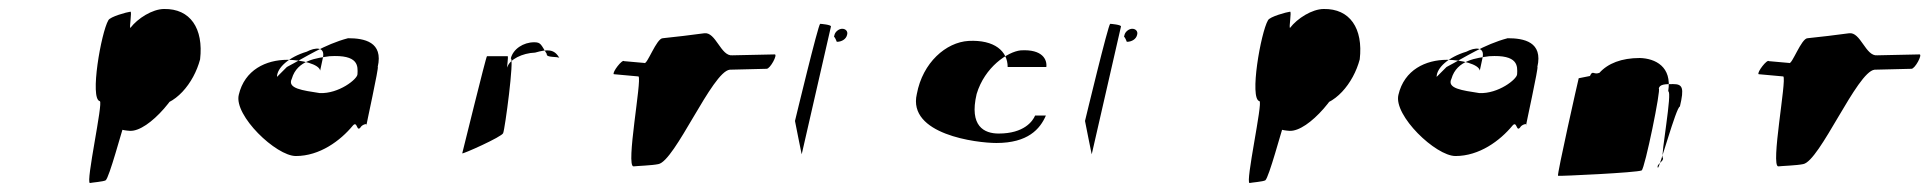

<svg xmlns="http://www.w3.org/2000/svg" viewBox="-20 -389 4291 427"><path d="M221 -344C205 -317 179 -169 202 -164C210 -162 170 18 180 18C184 17 210 15 215 12C223 6 251 -99 256 -112C270 -110 307 -156 320 -153C369 -152 411 -204 425 -257C433 -326 403 -370 345 -369C319 -369 286 -348 270 -327C267 -327 274 -364 270 -363C262 -362 225 -352 221 -344ZM227 -224C209 -162 198 -102 269 -98C311 -96 385 -182 400 -246C404 -292 388 -338 338 -336C305 -336 264 -300 261 -285C252 -285 232 -232 227 -224Z M511 -178C500 -132 594 -42 638 -42C691 -42 737 -76 765 -110C775 -121 773 -94 782 -106C785 -112 799 -116 795 -110C793 -105 824 -244 820 -240C833 -296 790 -304 754 -304C701 -290 660 -262 618 -240L596 -218C596 -238 622 -262 662 -274C681 -284 704 -286 698 -260L692 -232C690 -246 651 -256 619 -256C572 -256 524 -234 511 -178ZM629 -214C641 -256 686 -260 713 -264C778 -268 776 -242 775 -224C775 -213 733 -180 691 -182C653 -188 618 -192 629 -214Z M1008 -48C1007 -45 1097 -85 1099 -93C1103 -102 1124 -259 1116 -259C1121 -280 1144 -295 1168 -295C1183 -295 1183 -290 1196 -269C1194 -260 1221 -264 1224 -260C1213 -280 1198 -280 1170 -272C1142 -271 1113 -257 1108 -239C1107 -238 1111 -264 1109 -264H1063C1061 -264 1009 -51 1008 -48Z M1345 -224 1400 -219C1408 -212 1371 -18 1389 -19C1397 -20 1430 -21 1444 -24C1481 -30 1564 -230 1603 -234L1685 -236C1693 -236 1710 -268 1703 -268L1609 -266C1583 -263 1572 -319 1546 -315C1525 -312 1475 -306 1454 -304C1440 -304 1419 -244 1413 -249L1368 -253C1364 -258 1341 -228 1345 -224Z M1748 -120C1748 -120 1763 -44 1763 -46L1828 -330C1829 -334 1806 -336 1804 -336C1800 -336 1749 -124 1748 -120ZM1836 -312C1834 -302 1834 -314 1841 -296C1852 -296 1862 -302 1864 -312C1866 -319 1861 -325 1853 -325C1846 -325 1838 -319 1836 -312Z M2019 -180C1998 -90 2152 -71 2196 -71C2266 -71 2293 -102 2306 -132C2308 -132 2282 -132 2282 -132C2277 -120 2258 -92 2201 -92C2169 -92 2135 -108 2152 -180C2170 -240 2221 -274 2250 -277C2299 -280 2309 -256 2307 -240H2221C2221 -275 2192 -301 2134 -298C2084 -295 2032 -250 2019 -180Z M2393 -120C2393 -120 2408 -44 2408 -46L2473 -330C2474 -334 2451 -336 2449 -336C2445 -336 2394 -124 2393 -120ZM2481 -312C2479 -302 2479 -314 2486 -296C2497 -296 2507 -302 2509 -312C2511 -319 2506 -325 2498 -325C2491 -325 2483 -319 2481 -312Z M2800 -344C2784 -317 2758 -169 2781 -164C2789 -162 2749 18 2759 18C2763 17 2789 15 2794 12C2802 6 2830 -99 2835 -112C2849 -110 2886 -156 2899 -153C2948 -152 2990 -204 3004 -257C3012 -326 2982 -370 2924 -369C2898 -369 2865 -348 2849 -327C2846 -327 2853 -364 2849 -363C2841 -362 2804 -352 2800 -344ZM2806 -224C2788 -162 2777 -102 2848 -98C2890 -96 2964 -182 2979 -246C2983 -292 2967 -338 2917 -336C2884 -336 2843 -300 2840 -285C2831 -285 2811 -232 2806 -224Z M3090 -178C3079 -132 3173 -42 3217 -42C3270 -42 3316 -76 3344 -110C3354 -121 3352 -94 3361 -106C3364 -112 3378 -116 3374 -110C3372 -105 3403 -244 3399 -240C3412 -296 3369 -304 3333 -304C3280 -290 3239 -262 3197 -240L3175 -218C3175 -238 3201 -262 3241 -274C3260 -284 3283 -286 3277 -260L3271 -232C3269 -246 3230 -256 3198 -256C3151 -256 3103 -234 3090 -178ZM3208 -214C3220 -256 3265 -260 3292 -264C3357 -268 3355 -242 3354 -224C3354 -213 3312 -180 3270 -182C3232 -188 3197 -192 3208 -214Z M3491 -215C3490 -212 3442 1 3445 2C3449 3 3621 -5 3631 -10C3638 -14 3675 -194 3669 -192C3671 -202 3684 -202 3701 -202C3722 -202 3726 -194 3716 -152C3708 -152 3670 -12 3667 -16C3663 -24 3682 -31 3678 -38C3673 -43 3700 -186 3690 -186C3699 -241 3661 -259 3627 -260C3586 -260 3556 -248 3537 -227C3524 -222 3522 -234 3516 -220Z M3891 -224 3946 -219C3954 -212 3917 -18 3935 -19C3943 -20 3976 -21 3990 -24C4027 -30 4110 -230 4149 -234L4231 -236C4239 -236 4256 -268 4249 -268L4155 -266C4129 -263 4118 -319 4092 -315C4071 -312 4021 -306 4000 -304C3986 -304 3965 -244 3959 -249L3914 -253C3910 -258 3887 -228 3891 -224Z"/></svg>

Font: pokerface
Style: oblique
Weight: 400
Version: Version 1